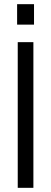

<svg xmlns="http://www.w3.org/2000/svg" viewBox="-20 -702 245 920"><path d="M65 198V-500H140V198ZM62 -682H143V-584H62Z"/></svg>

Font: Questrial
Style: Regular
Weight: 400
Designer: Joe Prince
Foundry: Joe Prince
Version: Version 1.002